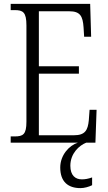

<svg xmlns="http://www.w3.org/2000/svg" viewBox="-20 -734 555 988"><path d="M35 0H381C336 14 290 64 290 128C290 201 330 234 394 234C413 234 436 228 454 219V179C434 186 418 189 401 189C368 189 342 169 342 119C342 55 388 14 424 0H471L477 -169H441L437 -115C432 -64 418 -38 361 -38H180V-355H386V-393H180V-676H336C393 -676 406 -651 410 -593L413 -545H449L444 -714H35V-682H55C98 -682 116 -672 116 -603V-108C116 -42 99 -32 55 -32H35Z"/></svg>

Font: Noto Serif Devanagari Condensed Light
Style: Regular
Weight: 300
Width: 3
Designer: Universal Thirst, Indian Type Foundry and the Monotype Design Team
Foundry: Monotype Imaging Inc.
Version: Version 2.004